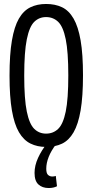

<svg xmlns="http://www.w3.org/2000/svg" viewBox="-20 -730 465 967"><path d="M212 10Q168 10 133.5 -7Q99 -24 75.5 -64Q52 -104 40 -173.5Q28 -243 28 -349Q28 -456 40 -526Q52 -596 75 -636Q98 -676 132.5 -693Q167 -710 212 -710Q258 -710 292.5 -693.5Q327 -677 350.5 -636.5Q374 -596 386 -526.5Q398 -457 398 -351Q398 -244 386 -174Q374 -104 350.5 -63.5Q327 -23 292.5 -6.5Q258 10 212 10ZM212 -57Q248 -57 273 -81Q298 -105 311 -168Q324 -231 324 -350Q324 -469 311 -532.5Q298 -596 273 -620Q248 -644 212 -644Q177 -644 152.5 -620Q128 -596 115 -532Q102 -468 102 -349Q102 -231 115 -168Q128 -105 152.5 -81Q177 -57 212 -57ZM225 217Q193 217 173.5 199Q154 181 154 141Q154 104 171.5 65.5Q189 27 220 -12L262 -3Q213 62 213 120Q213 143 222 151Q231 159 243 159Q254 159 261 156L267 208Q250 217 225 217Z"/></svg>

Font: Georama Condensed
Style: Regular
Weight: 400
Width: 3
Designer: Jean-Baptiste Levee
Foundry: Production Type
Version: Version 1.000